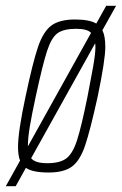

<svg xmlns="http://www.w3.org/2000/svg" viewBox="-49 -585 419 660"><path d="M303 -481Q313 -461 313 -424Q313 -379 287 -254Q261 -136 243.5 -84.5Q226 -33 198.5 -12.5Q171 8 118 8Q63 8 40 -8L5 55H-29L20 -33Q13 -50 13 -80Q13 -133 39 -254Q64 -372 82 -424.5Q100 -477 128 -497.5Q156 -518 209 -518Q258 -518 282 -504L316 -565H350ZM47 -82 264 -472Q251 -486 213 -486Q170 -486 149 -471Q128 -456 113 -410.5Q98 -365 74 -254Q60 -189 53.5 -150Q47 -111 47 -86ZM278 -436 58 -41Q66 -32 79.5 -28Q93 -24 114 -24Q157 -24 179 -40.5Q201 -57 216 -103.5Q231 -150 252 -254Q263 -310 271 -355Q279 -400 279 -423Q279 -432 278 -436Z"/></svg>

Font: Saira Ultra Condensed Thin
Style: Italic
Weight: 100
Width: 1
Italic angle: -12°
Designer: Hector Gatti with collaboration of the Omnibus-Type team
Foundry: Omnibus-Type
Version: Version 1.001; ttfautohint (v1.8)